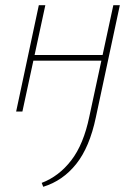

<svg xmlns="http://www.w3.org/2000/svg" viewBox="-20 -428 522 737"><path d="M146 289 140 274Q206 249 253.5 187.5Q301 126 323 19L415 -408H440L348 22Q324 137 272.5 201.5Q221 266 146 289ZM42 0 129 -408H154L66 0ZM94 -195 99 -217H387L382 -195Z"/></svg>

Font: Ysabeau Infant Thin
Style: Italic
Weight: 250
Italic angle: -12°
Designer: Christian Thalmann (Catharsis Fonts)
Version: Version 2.001;gftools[0.9.30]; featfreeze: ss01,ss02,lnum